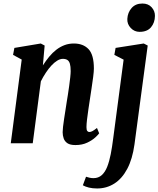

<svg xmlns="http://www.w3.org/2000/svg" viewBox="-20 -812 898 1088"><path d="M223 -441.5Q240 -468 258.8 -490.8Q277.5 -513.5 299.2 -530.2Q321 -547 345.5 -556.2Q370 -565.5 398.5 -565.5Q451.5 -565.5 481.8 -533.5Q512 -501.5 512 -423.5Q512 -407.5 508 -376Q504 -344.5 498.5 -309.2Q493 -274 489 -246.5Q485 -221.5 480.8 -191.8Q476.5 -162 473.2 -135.2Q470 -108.5 470 -91.5Q470 -75 474.8 -69.5Q479.5 -64 486 -64Q494.5 -64 504.2 -69.2Q514 -74.5 529.5 -87L542 -56.5Q537.5 -49.5 520 -33.2Q502.5 -17 474 -3.5Q445.5 10 407.5 10Q377.5 10 362 -0.5Q346.5 -11 340.8 -27.8Q335 -44.5 335 -63Q335 -74 337.2 -93.8Q339.5 -113.5 343.2 -138Q347 -162.5 351 -188.2Q355 -214 358.5 -237Q361 -250.5 364.5 -273.8Q368 -297 371.8 -323.5Q375.5 -350 378 -373.2Q380.5 -396.5 380.5 -409Q380.5 -436 376 -451Q371.5 -466 361.8 -472.2Q352 -478.5 336 -478.5Q321 -478.5 304.5 -468.5Q288 -458.5 271.5 -440.8Q255 -423 239.8 -400Q224.5 -377 211.5 -351L165.5 0H41L103 -474.5L54 -501L61.5 -540.5L211 -565.5L233 -554ZM742 6.5Q730.5 89.5 701 145Q671.5 200.5 627.8 228.2Q584 256 530.5 256Q504.5 256 484 251Q463.5 246 449.5 238L467.5 189.5Q475.5 192 486.5 194.8Q497.5 197.5 509.5 197.5Q537.5 197.5 556.5 180.5Q575.5 163.5 587.5 133Q599.5 102.5 607.5 61.5Q615.5 20.5 621.5 -28L680.5 -474L628 -501L635 -540.5L794.5 -565.5L817 -554ZM771 -631.5Q741.5 -631.5 720.8 -653.5Q700 -675.5 701.5 -705Q703.5 -741.5 726 -766.8Q748.5 -792 787 -792Q820 -792 839.2 -770.8Q858.5 -749.5 858 -721.5Q857.5 -683.5 835.8 -657.5Q814 -631.5 771 -631.5Z"/></svg>

Font: Merriweather 24pt SemiCondensed
Style: Bold Italic
Weight: 700
Width: 4
Italic angle: -7.8°
Designer: Eben Sorkin
Foundry: Eben Sorkin
Version: Version 2.101